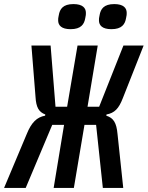

<svg xmlns="http://www.w3.org/2000/svg" viewBox="-55 -921 724 941"><path d="M-35 0H71L201 -309H259L208 0H307L359 -309H416L449 0H549L521 -264C516 -320 501 -343 466 -354L467 -360C506 -367 527 -388 547 -440L649 -698H550L431 -398H374L424 -698H325L274 -398H217L193 -698H99L119 -447C122 -395 135 -372 167 -360L166 -354C126 -347 99 -321 76 -264ZM291 -778C342 -778 358 -802 363 -833C366 -845 366 -851 366 -858C366 -882 350 -901 305 -901C254 -901 238 -877 233 -846C230 -834 230 -828 230 -821C230 -797 246 -778 291 -778ZM491 -778C542 -778 558 -802 563 -833C566 -845 566 -851 566 -858C566 -882 550 -901 505 -901C454 -901 438 -877 433 -846C430 -834 430 -828 430 -821C430 -797 446 -778 491 -778Z"/></svg>

Font: IBM Mono Medium
Style: Italic
Weight: 500
Italic angle: -9°
Monospace: yes
Designer: Mike Abbink, Paul van der Laan, Pieter van Rosmalen
Foundry: Bold Monday
Version: Version 2.3